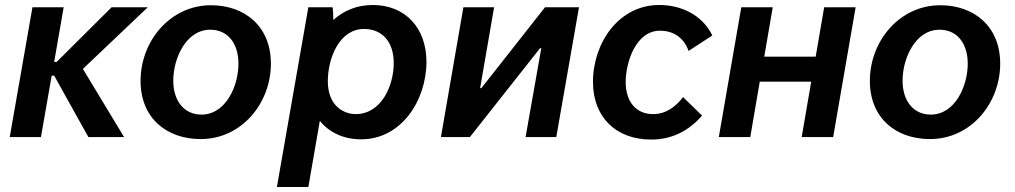

<svg xmlns="http://www.w3.org/2000/svg" viewBox="-20 -549 4066 769"><path d="M19 0H144L187 -246H197L334 0H477L312 -273L572 -520H427L207 -301H197L235 -520H110Z M784 8C948 8 1065 -136 1065 -294C1065 -444 960 -528 825 -528C662 -528 543 -385 543 -225C543 -77 646 8 784 8ZM787 -90C718 -90 674 -144 674 -226C674 -315 725 -430 822 -430C892 -430 935 -376 935 -294C935 -204 884 -90 787 -90Z M1089 200H1215L1261 -65C1298 -19 1355 9 1427 9C1586 9 1688 -145 1688 -302C1688 -437 1603 -529 1473 -529C1409 -529 1356 -506 1315 -469C1315 -489 1314 -509 1312 -520H1215ZM1404 -92C1361 -92 1293 -121 1293 -224C1293 -314 1338 -433 1438 -433C1511 -433 1557 -381 1557 -297C1557 -206 1508 -92 1404 -92Z M1746 0H1862L2143 -356H2148L2085 0H2208L2299 -520H2163L1908 -196H1903L1959 -520H1836Z M2588 10C2669 10 2737 -23 2792 -86L2716 -160C2685 -121 2648 -92 2595 -92C2527 -92 2486 -143 2486 -220C2486 -300 2527 -426 2623 -426C2681 -426 2720 -395 2738 -345L2833 -407C2793 -489 2709 -529 2620 -529C2459 -529 2355 -378 2355 -221C2355 -81 2446 10 2588 10Z M3281 -520 3247 -322H3041L3075 -520H2949L2859 0H2985L3023 -222H3229L3191 0H3317L3407 -520Z M3705 8C3869 8 3986 -136 3986 -294C3986 -444 3881 -528 3746 -528C3583 -528 3464 -385 3464 -225C3464 -77 3567 8 3705 8ZM3708 -90C3639 -90 3595 -144 3595 -226C3595 -315 3646 -430 3743 -430C3813 -430 3856 -376 3856 -294C3856 -204 3805 -90 3708 -90Z"/></svg>

Font: Fixel Text 20240404 SemiBold
Style: Italic
Weight: 600
Width: 4
Italic angle: -10°
Designer: AlfaBravo + MacPaw
Foundry: Kyrylo Tkachov, Marchela Mozhyna, Serhii Makarenko, Maria Weinstein, Zakhar Kryvoshyya
Version: Version 1.211;Glyphs 3.2 (3225)